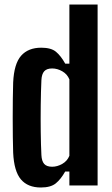

<svg xmlns="http://www.w3.org/2000/svg" viewBox="-20 -820 497 849"><path d="M160.6 9.1Q103 9.1 72.5 -26.7Q42 -62.6 38.2 -144.9Q37.2 -174.2 36.7 -214.6Q36.2 -254.9 36.2 -298.7Q36.2 -342.5 36.7 -383.5Q37.2 -424.5 38.2 -455.2Q42 -538.1 73.4 -573.6Q104.9 -609.1 162.4 -609.1Q206 -609.1 227.6 -591Q249.3 -572.9 268.5 -538.5H286.8V-800H411.6V0H286.8V-61.5H268.2Q249.2 -27.6 226.7 -9.2Q204.2 9.1 160.6 9.1ZM210.6 -82.7Q233.4 -82.7 255.5 -95.4Q277.5 -108 286.8 -131.1V-468.9Q277.5 -492.1 255.5 -504.7Q233.6 -517.3 210.7 -517.3Q186.7 -517.3 175.6 -504.9Q164.4 -492.5 163.1 -465.6Q160.8 -414.6 160.1 -354.9Q159.4 -295.2 160.1 -237.4Q160.8 -179.6 163.1 -134.4Q164.4 -107.7 175.4 -95.2Q186.4 -82.7 210.6 -82.7Z"/></svg>

Font: Big Shoulders Thin
Style: Regular
Weight: 100
Designer: Patric King
Foundry: XO Type Co
Version: Version 2.002